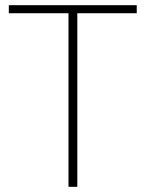

<svg xmlns="http://www.w3.org/2000/svg" viewBox="-20 -720 562 740"><path d="M244 0H278V-669H507V-700H14V-669H244Z"/></svg>

Font: Chess Sans ExtraLight
Style: Regular
Weight: 275
Designer: Wolf Bōese
Foundry: Wolf Bōese
Version: Version 7.223;Glyphs 3.3 (3306)